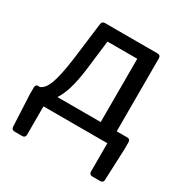

<svg xmlns="http://www.w3.org/2000/svg" viewBox="-148 -581 829 862"><g transform="rotate(30 266.5 -149.5)"><path d="M440.4 -67.4V-446.3C440.4 -456.1 434.6 -461.9 424.8 -461.9H151.4C141.6 -461.9 135.7 -456.1 134.8 -447.3L111.3 -259.8C91.8 -112.3 70.3 -80.1 43 -67.4H31.2C24.4 -67.4 19.5 -61.5 19.5 -51.8V-13.7L27.3 147.5C27.3 157.2 34.2 163.1 43.9 163.1H84C93.8 163.1 99.6 157.2 99.6 147.5V0H430.7V147.5C430.7 157.2 436.5 163.1 446.3 163.1H487.3C497.1 163.1 503.9 158.2 503.9 147.5L510.7 -13.7V-51.8C510.7 -61.5 504.9 -67.4 495.1 -67.4ZM184.6 -243.2 203.1 -395.5H357.4V-67.4H132.8C155.3 -100.6 173.8 -155.3 184.6 -243.2Z"/></g></svg>

Font: Ed Sans Neue
Style: Regular
Weight: 400
Designer: Stephen Hutchings
Version: Version 1.004;PS 001.004;hotconv 1.0.88;makeotf.lib2.5.64775